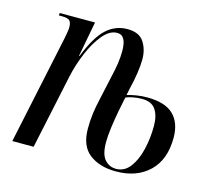

<svg xmlns="http://www.w3.org/2000/svg" viewBox="-85 -646 838 757"><g transform="rotate(15 334.0 -267.0)"><path d="M410 -292Q427 -297 448 -300.5Q469 -304 491 -304Q565 -304 599 -271Q633 -238 633 -177Q633 -87 582 -38.5Q531 10 447 10Q380 10 338.5 -22Q297 -54 297 -125Q297 -158 301 -187.5Q305 -217 312 -247L333 -343Q341 -376 345 -403Q349 -430 349 -456Q349 -469 346.5 -483.5Q344 -498 336 -508.5Q328 -519 311 -519Q281 -519 253.5 -486Q226 -453 205 -403Q184 -353 173 -301L109 0H22L116 -444Q119 -459 121 -471.5Q123 -484 123 -492Q123 -509 116 -517.5Q109 -526 83 -526H71L72 -536H216L189 -392H191Q224 -476 261 -510Q298 -544 347 -544Q395 -544 414.5 -514Q434 -484 434 -444Q434 -419 429 -386Q424 -353 416 -321ZM445 0Q479 0 501.5 -29.5Q524 -59 535 -105.5Q546 -152 546 -202Q546 -243 529.5 -268Q513 -293 474 -293Q454 -293 436.5 -289.5Q419 -286 408 -281Q403 -259 396.5 -224.5Q390 -190 385 -154Q380 -118 380 -92Q380 -42 398.5 -21Q417 0 445 0Z"/></g></svg>

Font: Noto Serif Display ExtraCondensed
Style: Italic
Weight: 400
Width: 2
Italic angle: -12°
Designer: Monotype Design Team
Foundry: Monotype Imaging Inc.
Version: Version 2.009